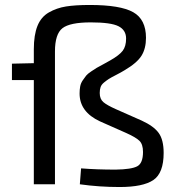

<svg xmlns="http://www.w3.org/2000/svg" viewBox="-20 -741 715 772"><path d="M446 -302 550 -256Q598 -234 618 -206.5Q638 -179 638 -126Q638 -45 596.5 -17Q555 11 461 11Q379 11 301 0L306 -64Q370 -59 445 -59Q509 -60 532 -72.5Q555 -85 555 -130Q555 -161 540.5 -175Q526 -189 488 -206L382 -253Q300 -291 300 -365Q300 -381 302.5 -394Q305 -407 313 -418.5Q321 -430 326.5 -437Q332 -444 347 -454Q362 -464 368.5 -468Q375 -472 396 -483Q417 -494 423 -498Q460 -519 473.5 -537Q487 -555 487 -586Q487 -620 456.5 -635.5Q426 -651 345 -651Q261 -651 231 -627.5Q201 -604 201 -534V0H116V-419H28V-485L116 -487V-543Q116 -600 130.5 -636.5Q145 -673 176.5 -691Q208 -709 245.5 -715Q283 -721 341 -721Q464 -721 515.5 -692Q567 -663 567 -589Q567 -546 549 -517Q531 -488 480 -458Q467 -450 446.5 -439.5Q426 -429 417.5 -423.5Q409 -418 398.5 -409.5Q388 -401 384.5 -391Q381 -381 381 -367Q381 -343 395.5 -330.5Q410 -318 446 -302Z"/></svg>

Font: Exo 2
Style: Regular
Weight: 400
Designer: Natanael Gama
Version: Version 1.001;PS 001.001;hotconv 1.0.70;makeotf.lib2.5.58329